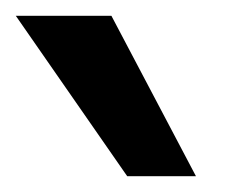

<svg xmlns="http://www.w3.org/2000/svg" viewBox="-147 -853 309 243"><path d="M-6 -833 101 -630H14L-127 -833Z"/></svg>

Font: Montserrat arm
Style: Regular
Weight: 400
Designer: Julieta Ulanovsky
Foundry: Julieta Ulanovsky
Version: Version 6.000;PS 006.000;hotconv 1.0.88;makeotf.lib2.5.64775